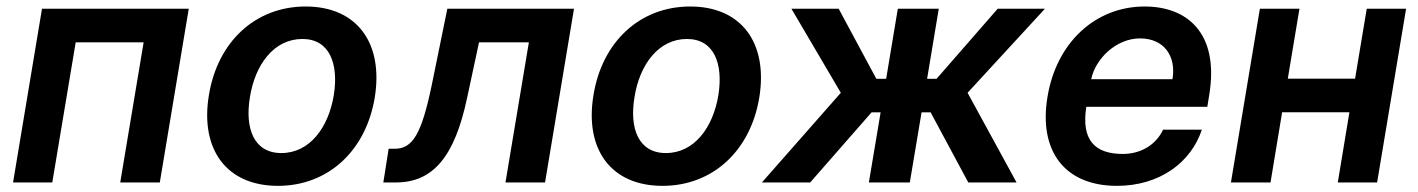

<svg xmlns="http://www.w3.org/2000/svg" viewBox="-20 -573 4454 603"><path d="M21 0H144.2L217.7 -440H431.1L357.6 0H481.9L572.8 -545.5H111.9Z M853 10.7C1011 10.7 1129.6 -100.1 1157 -267C1184.7 -438.2 1100.9 -552.6 940 -552.6C781.6 -552.6 663 -441.4 636 -273.8C608 -103.7 691.4 10.7 853 10.7ZM764.9 -267.8C780.9 -369.3 839.8 -450.6 929.7 -450.6C1015.3 -450.6 1044 -372.5 1028.4 -274.5C1011.7 -172.6 952.8 -92.3 863.6 -92.3C777.3 -92.3 748.6 -169.4 764.9 -267.8Z M1183.9 0H1223.7C1340.9 0 1408 -82.4 1446.7 -264.2L1484.4 -440H1641L1567.5 0H1691.8L1782.7 -545.5H1384.9L1335.6 -304C1303.6 -150.9 1275.6 -105.8 1219.5 -105.8H1200.6Z M2060.7 10.7C2218.8 10.7 2337.4 -100.1 2364.7 -267C2392.4 -438.2 2308.6 -552.6 2147.7 -552.6C1989.3 -552.6 1870.7 -441.4 1843.8 -273.8C1815.7 -103.7 1899.1 10.7 2060.7 10.7ZM1972.7 -267.8C1988.6 -369.3 2047.6 -450.6 2137.4 -450.6C2223 -450.6 2251.8 -372.5 2236.2 -274.5C2219.5 -172.6 2160.5 -92.3 2071.4 -92.3C1985.1 -92.3 1956.3 -169.4 1972.7 -267.8Z M2372.9 0H2524.5L2717.3 -220.2H2745.7L2708.8 0H2837.4L2874.3 -220.2H2902.7L3021 0H3172.6L3018.8 -281.6L3261.7 -545.5H3113.3L2921.5 -325.6H2891.7L2928.3 -545.5H2799.7L2763.1 -325.6H2732.2L2614 -545.5H2465.6L2620.7 -281.6Z M3487.9 10.7C3621.8 10.7 3720.5 -62.5 3754.6 -165.8H3632.8C3610.4 -117.5 3562.1 -89.5 3506.4 -89.5C3420.1 -89.5 3375 -131.4 3391.7 -237.6H3771.7L3778.1 -277C3808.9 -468.4 3709.2 -552.6 3574.9 -552.6C3419 -552.6 3297.6 -437.9 3269.9 -269.5C3241.1 -98.7 3323.9 10.7 3487.9 10.7ZM3407 -324.2C3420.8 -389.9 3486.5 -452.4 3560.4 -452.4C3634.6 -452.4 3674.7 -398.4 3662.3 -324.2Z M4061.1 -545.5H3936.8L3845.9 0H3970.2L4006.7 -220.5H4218L4181.5 0H4305L4396 -545.5H4272.4L4235.8 -326H4024.5Z"/></svg>

Font: Margiela Sans Semi Bold
Style: Italic
Weight: 600
Italic angle: -9.39999°
Designer: Stefan Endress, Andreas Faust
Version: Version 1.100;FEAKit 1.0